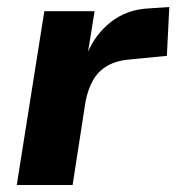

<svg xmlns="http://www.w3.org/2000/svg" viewBox="-20 -530 505 550"><path d="M28 0 107 -498H251L231 -374H229Q251 -430 297 -466.5Q343 -503 407 -506L465 -510L458 -370L355 -360Q315 -357 288.5 -342Q262 -327 247 -301Q232 -275 225 -239L188 0Z"/></svg>

Font: Nunito Sans 9pt ExtraBold
Style: Italic
Weight: 800
Italic angle: -9°
Version: Version 3.101;gftools[0.9.27]